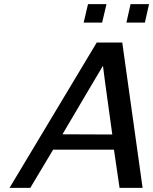

<svg xmlns="http://www.w3.org/2000/svg" viewBox="-20 -905 738 925"><path d="M383 -796 404 -885H493L472 -796ZM589 -796 609 -885H698L678 -796ZM26 0 446 -700H569L667 0H556L529 -184H236L126 0ZM281 -258 521 -257Q476 -580 476 -588Q458 -558 395 -451.5Q332 -345 281 -258Z"/></svg>

Font: Coval
Style: Italic
Weight: 400
Foundry: Context Ltd
Version: Version 001.000